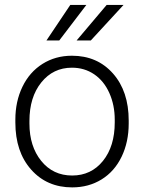

<svg xmlns="http://www.w3.org/2000/svg" viewBox="-20 -770 600 799"><path d="M43.9 -272Q43.9 -348.1 73.5 -409.2Q103 -470.2 157 -504.2Q210.9 -538.1 279.3 -538.1Q384.8 -538.1 450.2 -464.1Q515.6 -390.1 515.6 -268.1V-255.9Q515.6 -179.2 486.1 -117.9Q456.5 -56.6 402.8 -23.4Q349.1 9.8 280.3 9.8Q175.3 9.8 109.6 -64.2Q43.9 -138.2 43.9 -260.3ZM102.5 -255.9Q102.5 -161.1 151.6 -100.3Q200.7 -39.6 280.3 -39.6Q359.4 -39.6 408.4 -100.3Q457.5 -161.1 457.5 -260.7V-272Q457.5 -332.5 435.1 -382.8Q412.6 -433.1 372.1 -460.7Q331.5 -488.3 279.3 -488.3Q201.2 -488.3 151.9 -427Q102.5 -365.7 102.5 -266.6ZM423.8 -749.5H494.1L357.9 -601.6H298.8ZM272.5 -749.5H339.4L226.6 -601.6H173.3Z"/></svg>

Font: SteelSelectRoboto
Style: Regular
Weight: 300
Designer: Google
Version: Version 2.137; 2017